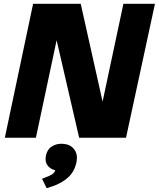

<svg xmlns="http://www.w3.org/2000/svg" viewBox="-20 -723 833 1008"><path d="M5.4 0 153.8 -703.1H403.8L518.6 -189.5L627.9 -703.1H793.5L641.6 0H395.5L277.3 -511.7L168.5 0ZM225.1 265.1 200.7 215.3 213.9 210.4Q241.7 200.2 254.2 191.7Q266.6 183.1 270 170.9Q242.2 164.1 228.8 144.5Q215.3 125 220.7 96.2Q226.6 62.5 252 45.9Q277.3 29.3 313 32.2Q349.6 35.2 369.1 60.5Q388.7 85.9 382.3 124Q373 175.8 338.6 207.5Q304.2 239.3 252.9 255.9Z"/></svg>

Font: Schibsted Grotesk ExtraBold
Style: Italic
Weight: 800
Italic angle: -12°
Designer: Bakken & Baeck AS, Henrik Kongsvoll
Foundry: Schibsted ASA
Version: Version 1.100; ttfautohint (v1.8.4.7-5d5b);gftools[0.9.25]